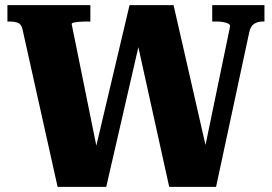

<svg xmlns="http://www.w3.org/2000/svg" viewBox="-20 -730 1062 750"><path d="M9 -710H333V-646H317Q305 -646 291.5 -645Q278 -644 269 -642Q260 -640 260 -636L363 -128L348 -126L486 -710H658L790 -132L776 -131L879 -628Q879 -634 871 -638Q863 -642 850.5 -644Q838 -646 825 -646H809V-710H1013V-646H1007Q986 -646 972 -636.5Q958 -627 953 -601L824 0H641L514 -575L527 -574L395 0H205L68 -615Q64 -635 50.5 -640.5Q37 -646 16 -646H9Z"/></svg>

Font: Roboto Serif 36pt
Style: Bold
Weight: 700
Version: Version 1.008